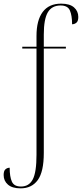

<svg xmlns="http://www.w3.org/2000/svg" viewBox="-31 -792 449 1052"><path d="M82 240Q36 240 12.5 219.5Q-11 199 -11 167Q-11 144 -1 135.5Q9 127 22 127Q22 176 34 203Q46 230 84 230Q128 230 148.5 191Q169 152 169 56V-526H91V-536H169V-595Q169 -681 203 -726.5Q237 -772 304 -772Q351 -772 374.5 -751.5Q398 -731 398 -699Q398 -676 387.5 -667.5Q377 -659 364 -659Q364 -707 352 -734.5Q340 -762 301 -762Q253 -762 231 -724.5Q209 -687 209 -603V-536H330V-526H209V46Q209 149 176 194.5Q143 240 82 240Z"/></svg>

Font: Noto Serif Display Condensed ExtraLight
Style: Regular
Weight: 200
Width: 3
Designer: Monotype Design Team
Foundry: Monotype Imaging Inc.
Version: Version 2.009